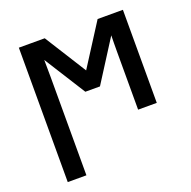

<svg xmlns="http://www.w3.org/2000/svg" viewBox="-136 -674 1040 1048"><g transform="rotate(-20 384.0 -150.5)"><path d="M82 240.2V-540.5H232.4L384.8 -298.3L539.6 -540.5H686.5V0H578.1V-338.4Q578.1 -360.8 578.4 -385Q578.6 -409.2 579.1 -431.2L425.8 -190.4H340.8L189.5 -430.2Q189.5 -407.2 189.9 -381.1Q190.4 -355 190.4 -330.1V240.2Z"/></g></svg>

Font: Open Sans SemiBold
Style: Regular
Weight: 600
Designer: Monotype Design Team
Foundry: Monotype Imaging Inc.
Version: Version 3.003; ttfautohint (v1.8.4)